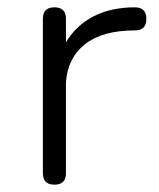

<svg xmlns="http://www.w3.org/2000/svg" viewBox="-20 -504 434 524"><path d="M128.5 0Q97 0 97 -31.5V-452.5Q97 -484 128.5 -484Q160 -484 160 -452.5V-388.5Q187.5 -435 235.5 -459.5Q283.5 -484 348 -484Q379.5 -484 379.5 -452.5Q379.5 -421 348 -421Q260 -421 212.2 -383.5Q164.5 -346 160 -279V-31.5Q160 0 128.5 0Z"/></svg>

Font: Jura Light Medium
Style: Regular
Weight: 500
Version: Version 5.106